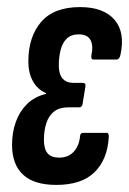

<svg xmlns="http://www.w3.org/2000/svg" viewBox="-20 -516 364 542"><path d="M139 6Q76 6 45 -23Q14 -52 14 -107Q14 -142 24.5 -171.5Q35 -201 56 -222Q77 -243 110 -251V-253Q85 -264 72.5 -287.5Q60 -311 60 -342Q60 -412 96 -454Q132 -496 206 -496Q272 -496 303 -460.5Q334 -425 320 -361Q317 -348 309 -348H244Q236 -348 238 -360Q244 -387 235.5 -403Q227 -419 202 -419Q181 -419 168.5 -407Q156 -395 151 -374.5Q146 -354 146 -331Q146 -307 156.5 -294.5Q167 -282 188 -282H214Q223 -282 221 -271L213 -222Q211 -213 204 -213H173Q148 -213 133 -201.5Q118 -190 111 -169Q104 -148 104 -121Q104 -95 114.5 -83Q125 -71 147 -71Q172 -71 187.5 -87Q203 -103 206 -131Q206 -141 215 -141H281Q288 -141 287 -128Q283 -65 246.5 -29.5Q210 6 139 6Z"/></svg>

Font: Sofia Sans Extra Condensed SemiBold
Style: Italic
Weight: 600
Italic angle: -9°
Designer: Botio Nikoltchev, Ani Petrova
Foundry: lettersoup
Version: Version 4.101